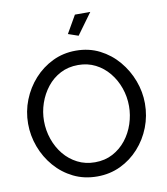

<svg xmlns="http://www.w3.org/2000/svg" viewBox="-97 -997 943 1083"><g transform="rotate(-10 374.0 -455.5)"><path d="M39 -355Q39 -426 64.5 -490.5Q90 -555 135.5 -605.5Q181 -656 242 -685.5Q303 -715 375 -715Q450 -715 511 -684Q572 -653 616 -601Q660 -549 684 -485Q708 -421 708 -354Q708 -283 683 -218.5Q658 -154 612.5 -103.5Q567 -53 506 -24Q445 5 373 5Q298 5 237 -25Q176 -55 131.5 -106.5Q87 -158 63 -222.5Q39 -287 39 -355ZM374 -76Q431 -76 476 -100Q521 -124 552.5 -164Q584 -204 600.5 -254Q617 -304 617 -355Q617 -409 599.5 -459Q582 -509 549.5 -548.5Q517 -588 472.5 -610.5Q428 -633 374 -633Q317 -633 272 -609.5Q227 -586 195.5 -546Q164 -506 147 -456.5Q130 -407 130 -355Q130 -301 147.5 -250.5Q165 -200 197 -161Q229 -122 274 -99Q319 -76 374 -76ZM406 -795 348 -815 406 -916H494Z"/></g></svg>

Font: YasnoRaleway Medium
Style: Regular
Weight: 500
Designer: Matt McInerney, Pablo Impallari, Rodrigo Fuenzalida
Foundry: Matt McInerney, Pablo Impallari, Rodrigo Fuenzalida
Version: Version 4.026